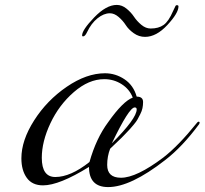

<svg xmlns="http://www.w3.org/2000/svg" viewBox="-20 -749 832 781"><path d="M455 -729Q476 -729 494.5 -714Q513 -699 525 -681Q537 -663 555 -648Q573 -633 593 -633Q625 -633 645.5 -647.5Q666 -662 684 -704Q686 -707 689 -714.5Q692 -722 694 -725Q696 -728 699 -728Q706 -728 706 -723Q706 -696 661 -647.5Q616 -599 570 -599Q545 -599 524 -614Q503 -629 491.5 -647Q480 -665 462.5 -680Q445 -695 427 -695Q402 -695 376.5 -674.5Q351 -654 334 -618Q326 -601 318 -601Q314 -601 314 -605Q314 -627 363 -678Q412 -729 455 -729ZM652 -98Q511 12 420 12Q342 12 342 -70Q221 5 155 5Q111 5 89 -25.5Q67 -56 67 -105Q67 -178 119 -259.5Q171 -341 251.5 -396Q332 -451 407 -451Q450 -451 486.5 -426.5Q523 -402 536 -356Q562 -356 562 -334Q562 -321 559.5 -309Q557 -297 550.5 -284.5Q544 -272 539.5 -263.5Q535 -255 524 -242Q513 -229 508.5 -224Q504 -219 490.5 -205Q477 -191 474 -188Q468 -182 452 -167Q436 -152 428 -144Q416 -113 416 -78Q416 -26 472 -26Q535 -26 644 -108Q706 -156 780 -248Q784 -254 788 -254Q792 -254 792 -250Q792 -248 790 -244Q722 -152 652 -98ZM404 -427Q341 -427 280.5 -374.5Q220 -322 185 -247.5Q150 -173 150 -107Q150 -29 205 -29Q267 -29 344 -90Q371 -186 420 -252Q480 -337 520 -352Q507 -386 475 -406.5Q443 -427 404 -427ZM435 -166Q536 -267 536 -304Q536 -312 528 -312Q505 -312 435 -166Z"/></svg>

Font: Miama Nueva
Style: Medium
Weight: 400
Italic angle: -28°
Version: Version 1.0